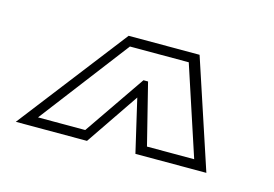

<svg xmlns="http://www.w3.org/2000/svg" viewBox="-46 -794 547 383"><g transform="rotate(15 228.0 -602.0)"><path d="M7 -490 180 -714H326.5L400.5 -490H254L228.5 -599.5L154 -490ZM47.5 -510H145L231.5 -636H241L272.5 -510H370L309.5 -694H188Z"/></g></svg>

Font: Tourney Thin ExtraLight
Style: Italic
Weight: 250
Italic angle: -12°
Version: Version 1.015